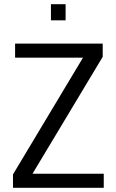

<svg xmlns="http://www.w3.org/2000/svg" viewBox="-20 -896 555 916"><path d="M42 0V-64L376 -621H52V-688H470V-625L135 -67H475V0ZM223 -799V-876H293V-799Z"/></svg>

Font: Saira SemiCondensed
Style: Regular
Weight: 400
Width: 4
Designer: Hector Gatti with collaboration of the Omnibus-Type team
Foundry: Omnibus-Type
Version: Version 1.101